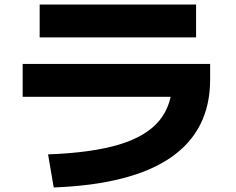

<svg xmlns="http://www.w3.org/2000/svg" viewBox="-20 -769 1040 847"><path d="M192 -88Q385 -95 506 -131.5Q627 -168 684 -238.5Q741 -309 741 -418L818 -342H80V-487H907V-418Q907 -194 734 -74.5Q561 45 217 58ZM155 -604V-749H845V-604Z"/></svg>

Font: M PLUS 2 Thin ExtraBold
Style: Regular
Weight: 800
Version: Version 1.001